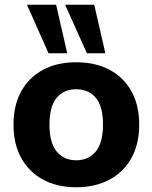

<svg xmlns="http://www.w3.org/2000/svg" viewBox="-20 -780 644 811"><path d="M302 11Q221 11 161.5 -21.5Q102 -54 69.5 -113Q37 -172 37 -254Q37 -335 69.5 -394Q102 -453 161.5 -485Q221 -517 302 -517Q383 -517 443 -485Q503 -453 535.5 -394Q568 -335 568 -254Q568 -172 535.5 -113Q503 -54 443 -21.5Q383 11 302 11ZM302 -103Q354 -103 384.5 -140Q415 -177 415 -254Q415 -331 384.5 -367Q354 -403 302 -403Q250 -403 219.5 -367Q189 -331 189 -254Q189 -177 219.5 -140Q250 -103 302 -103ZM347 -555 255 -760H378L425 -555ZM185 -555 94 -760H217L264 -555Z"/></svg>

Font: Mulish ExtraLight ExtraBold
Style: Regular
Weight: 800
Version: Version 3.603